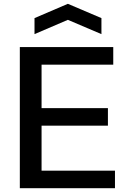

<svg xmlns="http://www.w3.org/2000/svg" viewBox="-20 -987 669 1007"><path d="M161 -892 336 -967 512 -892V-808L336 -883L161 -808ZM84 -740H574V-648H198V-420H546V-328H198V-92H583V0H84Z"/></svg>

Font: EncodeSans
Style: Medium
Weight: 500
Designer: Pablo Impallari, Andres Torresi
Foundry: Pablo Impallari, Andres Torresi
Version: Version 1.000; ttfautohint (v1.4.1)